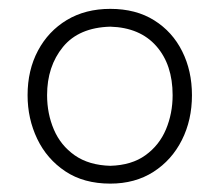

<svg xmlns="http://www.w3.org/2000/svg" viewBox="-20 -766 505 442"><path d="M233.9 -343.3Q172.9 -343.3 130.4 -371.6Q87.9 -399.9 65.7 -446.3Q43.5 -492.7 43.5 -546.9Q43.5 -604.5 67.4 -649.4Q91.3 -694.3 134 -720Q176.8 -745.6 233.9 -745.6Q293 -745.6 335 -719.2Q377 -692.9 399.4 -647.9Q421.9 -603 421.9 -546.9Q421.9 -489.7 398.7 -443.6Q375.5 -397.5 333.3 -370.4Q291 -343.3 233.9 -343.3ZM233.9 -384.3Q283.2 -385.7 314.9 -408.7Q346.7 -431.6 362.1 -468.3Q377.4 -504.9 377.4 -546.9Q377.4 -617.2 339.8 -659.9Q302.2 -702.6 233.9 -704.6Q161.6 -702.6 125 -658Q88.4 -613.3 88.4 -546.9Q88.4 -504.4 104 -467.8Q119.6 -431.2 152.1 -408.4Q184.6 -385.7 233.9 -384.3Z"/></svg>

Font: Pinar-DS2-FD Light
Style: Regular
Weight: 300
Designer: Amin Abedi
Version: Version 2.000